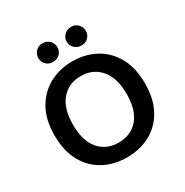

<svg xmlns="http://www.w3.org/2000/svg" viewBox="-184 -946 1064 1107"><g transform="rotate(-30 347.5 -392.0)"><path d="M648 -304Q648 -200 608.5 -129Q569 -58 501 -21.5Q433 15 347 15Q261 15 193 -21.5Q125 -58 85.5 -129Q46 -200 46 -304Q46 -408 86.5 -479Q127 -550 195 -586.5Q263 -623 347 -623Q432 -623 500 -586.5Q568 -550 608 -479Q648 -408 648 -304ZM526 -304Q526 -411 477 -468Q428 -525 347 -525Q266 -525 217.5 -468Q169 -411 169 -304Q169 -196 217.5 -139.5Q266 -83 347 -83Q429 -83 477.5 -139.5Q526 -196 526 -304ZM315 -737Q315 -711 297 -693Q279 -675 250 -675Q223 -675 205.5 -693Q188 -711 188 -737Q188 -762 205.5 -780.5Q223 -799 250 -799Q279 -799 297 -780.5Q315 -762 315 -737ZM504 -737Q504 -711 486.5 -693Q469 -675 441 -675Q414 -675 395.5 -693Q377 -711 377 -737Q377 -762 395.5 -780.5Q414 -799 441 -799Q469 -799 486.5 -780.5Q504 -762 504 -737Z"/></g></svg>

Font: BalooTamma2SemiBold
Style: Regular
Weight: 600
Designer: Divya Kowshik, Shuchita Grover and Ek Type
Foundry: Ek Type
Version: Version 1.700